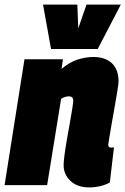

<svg xmlns="http://www.w3.org/2000/svg" viewBox="-36 -809 548 839"><path d="M71 -550H239L233 -508Q269 -538 304 -549Q339 -560 372 -560Q424 -560 453 -532.5Q482 -505 482 -454Q482 -445 477.5 -415.5Q473 -386 466 -347.5Q459 -309 452.5 -271Q446 -233 441.5 -206.5Q437 -180 437 -176Q437 -164 450 -164Q453 -164 456 -164.5Q459 -165 462 -165L444 -12Q428 -2 403 4Q378 10 354 10Q302 10 272 -18.5Q242 -47 242 -87Q242 -102 246 -132.5Q250 -163 256.5 -200Q263 -237 269.5 -273Q276 -309 280 -335.5Q284 -362 284 -370Q284 -388 265 -388Q248 -388 231 -377L170 0H-16ZM492 -789 391 -595H187L152 -789H302L306 -685L342 -789Z"/></svg>

Font: Georama Semi Condensed Black
Style: Italic
Weight: 900
Width: 4
Italic angle: -9°
Designer: Jean-Baptiste Levee
Foundry: Production Type
Version: Version 1.000